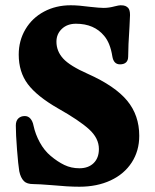

<svg xmlns="http://www.w3.org/2000/svg" viewBox="-20 -698 588 728"><path d="M176 4Q126 0 107 0Q82 0 71 -11Q58 -24 53 -49Q49 -73 44.5 -131Q40 -189 40 -222Q40 -240 49.5 -249Q59 -258 74 -258Q87 -258 95.5 -248Q104 -238 107 -222Q114 -189 131 -158Q148 -127 172 -107Q198 -85 224 -72.5Q250 -60 281 -60Q315 -60 335 -79.5Q355 -99 355 -133Q355 -174 317.5 -208Q280 -242 200 -287Q120 -333 85.5 -379Q51 -425 51 -491Q51 -544 76.5 -587Q102 -630 147 -654Q192 -678 248 -678Q278 -678 322 -672Q358 -668 373 -668Q393 -668 415 -674Q431 -678 437 -678Q449 -678 455 -675.5Q461 -673 466 -668Q473 -660 473 -641L471 -597Q466 -522 466 -484Q466 -469 458 -461.5Q450 -454 435 -454Q411 -454 406 -484Q398 -535 375 -562Q337 -608 268 -608Q235 -608 214.5 -588.5Q194 -569 194 -540Q194 -504 219.5 -476Q245 -448 313 -418Q416 -372 462 -316.5Q508 -261 508 -183Q508 -126 479.5 -82Q451 -38 399.5 -14Q348 10 281 10Q238 10 176 4Z"/></svg>

Font: Raigarh
Style: Bold
Weight: 700
Designer: jaikishan Patel
Foundry: MagicType
Version: Version 1.000